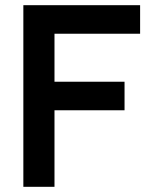

<svg xmlns="http://www.w3.org/2000/svg" viewBox="-20 -720 580 740"><path d="M70 -700H520V-590H190V-405H460V-295H190V0H70Z"/></svg>

Font: PT Root UI Bold
Style: Regular
Weight: 700
Designer: Vitaly Kuzmin
Foundry: ParaType Ltd.
Version: Version 2.000G